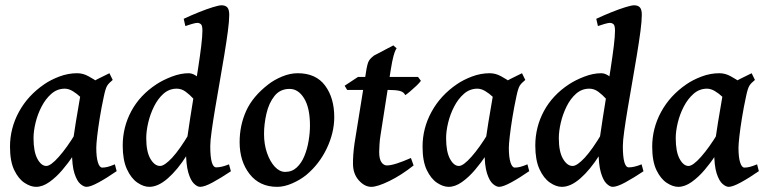

<svg xmlns="http://www.w3.org/2000/svg" viewBox="-20 -703 2954 741"><path d="M430.2 -42.5Q392.1 -16.1 360.6 1Q329.1 18.1 314 18.1Q303.2 18.1 290 6.8Q276.9 -4.4 267.3 -33.9Q257.8 -63.5 257.8 -118.2Q257.8 -131.3 262.2 -162.8Q266.6 -194.3 272.7 -231.7Q278.8 -269 284.4 -300.8Q290 -332.5 292 -345.7Q294.9 -359.4 314 -372.8Q333 -386.2 357.7 -398.4Q382.3 -410.6 402.3 -420.4L415 -394.5Q399.9 -382.3 393.6 -372.1Q387.2 -361.8 380.9 -331.5Q371.6 -288.6 365 -247.8Q358.4 -207 355 -176.5Q351.6 -146 351.6 -132.8Q351.6 -96.2 357.9 -76.2Q364.3 -56.2 374.5 -56.2Q383.8 -56.2 394.8 -58.8Q405.8 -61.5 423.3 -68.8ZM387.7 -371.6Q375 -362.8 365 -344.7Q355 -326.7 346.7 -311.8Q338.4 -296.9 330.6 -296.9Q324.7 -296.9 314.2 -306.4Q303.7 -315.9 290 -328.9Q276.4 -341.8 260.7 -351.3Q245.1 -360.8 229.5 -360.8Q200.2 -360.4 178 -340.8Q155.8 -321.3 140.4 -291.5Q125 -261.7 117.2 -229.2Q109.4 -196.8 109.4 -169.9Q109.4 -117.7 124.3 -90.1Q139.2 -62.5 158.7 -62.5Q175.8 -62.5 207.3 -98.1Q238.8 -133.8 271.5 -188L262.2 -102.5Q244.6 -75.2 220.9 -47.4Q197.3 -19.5 170.9 -0.7Q144.5 18.1 119.1 18.1Q98.1 18.1 74.7 2.7Q51.3 -12.7 34.9 -46.6Q18.6 -80.6 18.6 -136.7Q18.6 -208 53 -271.2Q87.4 -334.5 150.9 -377.9Q174.8 -394.5 208.7 -407.5Q242.7 -420.4 277.8 -420.4Q300.3 -420.4 321.5 -408.7Q342.8 -397 359.9 -385Q377 -373 387.7 -371.6Z M871.1 -42Q833 -16.6 801.3 0.7Q769.5 18.1 752.4 18.1Q741.2 18.1 728.3 5.4Q715.3 -7.3 706.5 -37.8Q697.8 -68.4 697.8 -122.1Q697.8 -135.7 702.4 -169.2Q707 -202.6 714.1 -247.6Q721.2 -292.5 729.2 -342.3Q737.3 -392.1 744.6 -439.7Q752 -487.3 756.6 -525.4Q761.2 -563.5 761.2 -584.5Q761.2 -605 755.1 -609.9Q749 -614.7 741.2 -614.7Q735.4 -614.7 720.9 -610.6Q706.5 -606.4 695.3 -602.5L689 -630.4Q717.8 -644 747.8 -656Q777.8 -668 801.5 -675.3Q825.2 -682.6 835 -682.6Q849.6 -682.6 857.2 -674.6Q864.7 -666.5 864.7 -645.5Q864.7 -622.6 859.4 -582Q854 -541.5 845.7 -491.2Q837.4 -440.9 828.1 -387.9Q818.8 -335 810.5 -285.6Q802.2 -236.3 796.9 -197.8Q791.5 -159.2 791.5 -139.2Q791.5 -57.1 814.5 -57.1Q835.4 -57.1 863.8 -68.8ZM817.4 -358.9 769.5 -283.7Q761.2 -283.7 750.5 -295.4Q739.7 -307.1 726.1 -322.3Q712.4 -337.4 696.5 -349.1Q680.7 -360.8 662.1 -360.8Q633.3 -360.8 611.3 -341.6Q589.4 -322.3 574.5 -292.2Q559.6 -262.2 552 -229.5Q544.4 -196.8 544.4 -169.9Q544.4 -117.7 560.5 -90.1Q576.7 -62.5 597.7 -62.5Q614.7 -62.5 644.3 -94.2Q673.8 -126 711.9 -190.4L700.7 -103.5Q665.5 -47.9 627.9 -14.9Q590.3 18.1 556.2 18.1Q533.7 18.1 509.8 1.5Q485.8 -15.1 469.7 -50.3Q453.6 -85.4 453.6 -141.1Q453.6 -212.4 486.8 -274.2Q520 -335.9 584 -377.9Q608.4 -394 642.6 -407.2Q676.8 -420.4 708.5 -420.4Q725.6 -420.4 744.1 -405Q762.7 -389.6 781.5 -374.3Q800.3 -358.9 817.4 -358.9Z M1270 -251Q1270 -190.9 1241.2 -130.4Q1212.4 -69.8 1162.1 -27.8Q1138.7 -8.8 1107.9 4.6Q1077.1 18.1 1049.8 18.1Q981.9 18.1 943.4 -31.2Q904.8 -80.6 904.8 -154.3Q904.8 -218.8 929.9 -274.7Q955.1 -330.6 1015.1 -377Q1038.1 -395 1068.8 -407.7Q1099.6 -420.4 1128.9 -420.4Q1199.2 -420.4 1234.6 -372.8Q1270 -325.2 1270 -251ZM1176.3 -218.3Q1176.3 -286.6 1153.8 -323.2Q1131.3 -359.9 1097.7 -359.9Q1061 -359.9 1039.3 -332.5Q1017.6 -305.2 1008.3 -264.6Q999 -224.1 999 -186Q999 -146 1010.5 -112.8Q1022 -79.6 1040.5 -59.6Q1059.1 -39.6 1080.6 -39.6Q1106.9 -39.6 1125.2 -56.6Q1143.6 -73.7 1154.8 -101.1Q1166 -128.4 1171.1 -159.7Q1176.3 -190.9 1176.3 -218.3Z M1604.5 -391.1Q1598.6 -382.8 1586.2 -371.1Q1573.7 -359.4 1561.5 -349.1Q1549.3 -338.9 1543.9 -335.9Q1538.6 -348.1 1522.9 -352.1Q1507.3 -356 1477.1 -356H1319.8L1310.1 -372.1L1361.8 -406.2H1593.3ZM1576.2 -64.5Q1528.8 -26.9 1482.7 -4.4Q1436.5 18.1 1413.1 18.1Q1387.2 18.1 1364.7 -7.1Q1342.3 -32.2 1342.3 -71.8Q1342.3 -88.9 1343.5 -106.4Q1344.7 -124 1348.1 -148.9L1392.1 -421.9Q1397.5 -459 1404.3 -469.2Q1411.1 -479.5 1422.9 -488.3L1498 -527.8L1510.7 -516.6Q1510.7 -516.6 1507.3 -511Q1503.9 -505.4 1498.8 -487.3Q1493.7 -469.2 1487.8 -432.1L1448.7 -182.1Q1445.8 -165 1444.6 -145.5Q1443.4 -126 1443.4 -116.7Q1443.4 -89.4 1452.1 -76.9Q1460.9 -64.5 1473.1 -64.5Q1501 -64.5 1565.9 -93.3Z M2022.5 -42.5Q1984.4 -16.1 1952.9 1Q1921.4 18.1 1906.2 18.1Q1895.5 18.1 1882.3 6.8Q1869.1 -4.4 1859.6 -33.9Q1850.1 -63.5 1850.1 -118.2Q1850.1 -131.3 1854.5 -162.8Q1858.9 -194.3 1865 -231.7Q1871.1 -269 1876.7 -300.8Q1882.3 -332.5 1884.3 -345.7Q1887.2 -359.4 1906.2 -372.8Q1925.3 -386.2 1950 -398.4Q1974.6 -410.6 1994.6 -420.4L2007.3 -394.5Q1992.2 -382.3 1985.8 -372.1Q1979.5 -361.8 1973.1 -331.5Q1963.9 -288.6 1957.3 -247.8Q1950.7 -207 1947.3 -176.5Q1943.8 -146 1943.8 -132.8Q1943.8 -96.2 1950.2 -76.2Q1956.5 -56.2 1966.8 -56.2Q1976.1 -56.2 1987.1 -58.8Q1998 -61.5 2015.6 -68.8ZM1980 -371.6Q1967.3 -362.8 1957.3 -344.7Q1947.3 -326.7 1939 -311.8Q1930.7 -296.9 1922.9 -296.9Q1917 -296.9 1906.5 -306.4Q1896 -315.9 1882.3 -328.9Q1868.7 -341.8 1853 -351.3Q1837.4 -360.8 1821.8 -360.8Q1792.5 -360.4 1770.3 -340.8Q1748 -321.3 1732.7 -291.5Q1717.3 -261.7 1709.5 -229.2Q1701.7 -196.8 1701.7 -169.9Q1701.7 -117.7 1716.6 -90.1Q1731.4 -62.5 1751 -62.5Q1768.1 -62.5 1799.6 -98.1Q1831.1 -133.8 1863.8 -188L1854.5 -102.5Q1836.9 -75.2 1813.2 -47.4Q1789.6 -19.5 1763.2 -0.7Q1736.8 18.1 1711.4 18.1Q1690.4 18.1 1667 2.7Q1643.6 -12.7 1627.2 -46.6Q1610.8 -80.6 1610.8 -136.7Q1610.8 -208 1645.3 -271.2Q1679.7 -334.5 1743.2 -377.9Q1767.1 -394.5 1801 -407.5Q1835 -420.4 1870.1 -420.4Q1892.6 -420.4 1913.8 -408.7Q1935.1 -397 1952.1 -385Q1969.2 -373 1980 -371.6Z M2463.4 -42Q2425.3 -16.6 2393.6 0.7Q2361.8 18.1 2344.7 18.1Q2333.5 18.1 2320.6 5.4Q2307.6 -7.3 2298.8 -37.8Q2290 -68.4 2290 -122.1Q2290 -135.7 2294.7 -169.2Q2299.3 -202.6 2306.4 -247.6Q2313.5 -292.5 2321.5 -342.3Q2329.6 -392.1 2336.9 -439.7Q2344.2 -487.3 2348.9 -525.4Q2353.5 -563.5 2353.5 -584.5Q2353.5 -605 2347.4 -609.9Q2341.3 -614.7 2333.5 -614.7Q2327.6 -614.7 2313.2 -610.6Q2298.8 -606.4 2287.6 -602.5L2281.2 -630.4Q2310.1 -644 2340.1 -656Q2370.1 -668 2393.8 -675.3Q2417.5 -682.6 2427.2 -682.6Q2441.9 -682.6 2449.5 -674.6Q2457 -666.5 2457 -645.5Q2457 -622.6 2451.7 -582Q2446.3 -541.5 2438 -491.2Q2429.7 -440.9 2420.4 -387.9Q2411.1 -335 2402.8 -285.6Q2394.5 -236.3 2389.2 -197.8Q2383.8 -159.2 2383.8 -139.2Q2383.8 -57.1 2406.7 -57.1Q2427.7 -57.1 2456.1 -68.8ZM2409.7 -358.9 2361.8 -283.7Q2353.5 -283.7 2342.8 -295.4Q2332 -307.1 2318.4 -322.3Q2304.7 -337.4 2288.8 -349.1Q2272.9 -360.8 2254.4 -360.8Q2225.6 -360.8 2203.6 -341.6Q2181.6 -322.3 2166.7 -292.2Q2151.9 -262.2 2144.3 -229.5Q2136.7 -196.8 2136.7 -169.9Q2136.7 -117.7 2152.8 -90.1Q2168.9 -62.5 2189.9 -62.5Q2207 -62.5 2236.6 -94.2Q2266.1 -126 2304.2 -190.4L2293 -103.5Q2257.8 -47.9 2220.2 -14.9Q2182.6 18.1 2148.4 18.1Q2126 18.1 2102.1 1.5Q2078.1 -15.1 2062 -50.3Q2045.9 -85.4 2045.9 -141.1Q2045.9 -212.4 2079.1 -274.2Q2112.3 -335.9 2176.3 -377.9Q2200.7 -394 2234.9 -407.2Q2269 -420.4 2300.8 -420.4Q2317.9 -420.4 2336.4 -405Q2355 -389.6 2373.8 -374.3Q2392.6 -358.9 2409.7 -358.9Z M2908.7 -42.5Q2870.6 -16.1 2839.1 1Q2807.6 18.1 2792.5 18.1Q2781.7 18.1 2768.6 6.8Q2755.4 -4.4 2745.8 -33.9Q2736.3 -63.5 2736.3 -118.2Q2736.3 -131.3 2740.7 -162.8Q2745.1 -194.3 2751.2 -231.7Q2757.3 -269 2762.9 -300.8Q2768.6 -332.5 2770.5 -345.7Q2773.4 -359.4 2792.5 -372.8Q2811.5 -386.2 2836.2 -398.4Q2860.8 -410.6 2880.9 -420.4L2893.6 -394.5Q2878.4 -382.3 2872.1 -372.1Q2865.7 -361.8 2859.4 -331.5Q2850.1 -288.6 2843.5 -247.8Q2836.9 -207 2833.5 -176.5Q2830.1 -146 2830.1 -132.8Q2830.1 -96.2 2836.4 -76.2Q2842.8 -56.2 2853 -56.2Q2862.3 -56.2 2873.3 -58.8Q2884.3 -61.5 2901.9 -68.8ZM2866.2 -371.6Q2853.5 -362.8 2843.5 -344.7Q2833.5 -326.7 2825.2 -311.8Q2816.9 -296.9 2809.1 -296.9Q2803.2 -296.9 2792.7 -306.4Q2782.2 -315.9 2768.6 -328.9Q2754.9 -341.8 2739.3 -351.3Q2723.6 -360.8 2708 -360.8Q2678.7 -360.4 2656.5 -340.8Q2634.3 -321.3 2618.9 -291.5Q2603.5 -261.7 2595.7 -229.2Q2587.9 -196.8 2587.9 -169.9Q2587.9 -117.7 2602.8 -90.1Q2617.7 -62.5 2637.2 -62.5Q2654.3 -62.5 2685.8 -98.1Q2717.3 -133.8 2750 -188L2740.7 -102.5Q2723.1 -75.2 2699.5 -47.4Q2675.8 -19.5 2649.4 -0.7Q2623 18.1 2597.7 18.1Q2576.7 18.1 2553.2 2.7Q2529.8 -12.7 2513.4 -46.6Q2497.1 -80.6 2497.1 -136.7Q2497.1 -208 2531.5 -271.2Q2565.9 -334.5 2629.4 -377.9Q2653.3 -394.5 2687.3 -407.5Q2721.2 -420.4 2756.3 -420.4Q2778.8 -420.4 2800 -408.7Q2821.3 -397 2838.4 -385Q2855.5 -373 2866.2 -371.6Z"/></svg>

Font: Dai Banna SIL Medium
Style: Italic
Weight: 500
Italic angle: -11°
Designer: Victor Gaultney
Foundry: SIL International
Version: Version 4.000